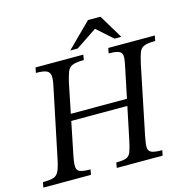

<svg xmlns="http://www.w3.org/2000/svg" viewBox="-132 -952 1055 1068"><g transform="rotate(-15 396.0 -418.0)"><path d="M261 0H-13L-7 -30Q33 -30 53.5 -36.5Q74 -43 84.5 -65Q95 -87 104 -131L186 -525Q195 -565 193.5 -587Q192 -609 174 -618Q156 -627 112 -627L118 -657H393L388 -627Q342 -627 321.5 -618Q301 -609 292.5 -586.5Q284 -564 275 -525L195 -131Q186 -87 187.5 -65.5Q189 -44 207.5 -37Q226 -30 267 -30ZM566 -318H223L230 -357H574ZM674 0H410L415 -30Q454 -30 472.5 -37Q491 -44 499.5 -66Q508 -88 517 -131L599 -525Q608 -564 608.5 -586.5Q609 -609 592.5 -618Q576 -627 531 -627L537 -657H805L799 -627Q755 -627 734.5 -618Q714 -609 706 -587Q698 -565 689 -525L608 -131Q599 -88 600 -66.5Q601 -45 619.5 -37.5Q638 -30 680 -30ZM372 -698H329L468 -836H540L623 -698H584L493 -779Z"/></g></svg>

Font: STIX Two Text
Style: Italic
Weight: 400
Italic angle: -12°
Designer: Ross Mills, John Hudson & Paul Hanslow, Tiro Typeworks Ltd; with prior portions MicroPress Inc. and Coen Hoffman, Elsevi
Foundry: Tiro Typeworks Ltd
Version: Version 2.13 b171